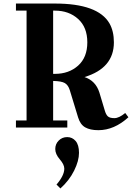

<svg xmlns="http://www.w3.org/2000/svg" viewBox="-20 -720 745 1084"><path d="M70 -660V-700H290Q533 -700 598 -588Q623 -544 623 -481Q623 -335 457 -285Q520 -264 541 -198L571 -98Q578 -73 589 -63Q600 -53 626 -53Q652 -53 687 -82L705 -58Q625 15 535 15Q489 15 461 -1Q433 -17 421 -57L374 -211Q365 -240 346 -251Q327 -262 280 -263V-40H360V0H70V-40H130V-660ZM290 -660H280V-303H290Q369 -303 421 -349.5Q473 -396 473 -481Q473 -566 421 -613Q369 -660 290 -660ZM321 344 299 322Q343 271 343 232Q343 209 317.5 179.5Q292 150 292 121.5Q292 93 311.5 73.5Q331 54 359.5 54Q388 54 407 76Q426 98 426 143Q426 188 398.5 243.5Q371 299 321 344Z"/></svg>

Font: Croissant One
Style: Regular
Weight: 400
Designer: Eduardo Rodriguez Tunni
Foundry: Eduardo Rodriguez Tunni
Version: Version 1.001